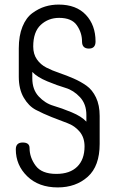

<svg xmlns="http://www.w3.org/2000/svg" viewBox="-20 -751 507 838"><path d="M62 -416V-540Q62 -595 78 -634.5Q94 -674 121.5 -694Q149 -714 177 -722.5Q205 -731 236 -731Q313 -731 355 -686Q397 -641 397 -570Q397 -539 368 -539Q338 -539 338 -570Q338 -608 315.5 -640.5Q293 -673 238 -673Q191 -673 158 -642.5Q125 -612 125 -548Q125 -515 141 -492Q157 -469 182.5 -456Q208 -443 239 -432.5Q270 -422 301 -408.5Q332 -395 357.5 -377Q383 -359 399 -325.5Q415 -292 415 -245V-123Q415 -26 363 20.5Q311 67 232 67Q149 67 99 18.5Q49 -30 49 -99Q49 -129 79 -129Q109 -129 109 -105Q109 -64 135.5 -28Q162 8 226 8Q285 8 317 -23.5Q349 -55 349 -112Q349 -151 327.5 -176.5Q306 -202 274.5 -213.5Q243 -225 205.5 -240Q168 -255 136.5 -271.5Q105 -288 83.5 -325Q62 -362 62 -416ZM357 -220V-249Q357 -297 329 -327Q301 -357 265.5 -367.5Q230 -378 186.5 -396Q143 -414 121 -437V-409Q121 -360 149 -330Q177 -300 213 -289.5Q249 -279 292.5 -261Q336 -243 357 -220Z"/></svg>

Font: Dosis
Style: Regular
Weight: 400
Designer: Edgar Tolentino, Pablo Impallari, Igino Marini
Foundry: Edgar Tolentino, Pablo Impallari, Igino Marini
Version: Version 1.007